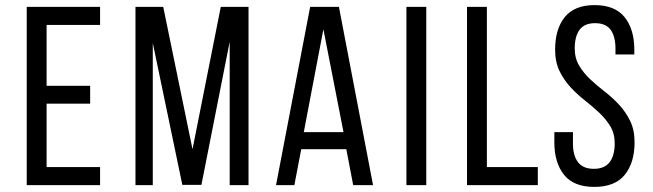

<svg xmlns="http://www.w3.org/2000/svg" viewBox="-20 -727 2566 754"><path d="M334 -390V-320H163V-71H373V0H85V-700H373V-629H163V-390Z M771 -1H696L580 -558V0H512V-700H621L736 -141L847 -700H956V0H882V-563Z M1163 -141 1136 0H1064L1198 -700H1311L1445 0H1367L1340 -141ZM1173 -208H1329L1250 -612Z M1654 -700V0H1576V-700Z M1814 0V-700H1892V-71H2092V0Z M2315 -707Q2395 -707 2433 -659.5Q2471 -612 2471 -532V-513H2397V-536Q2397 -584 2378 -610Q2359 -636 2317 -636Q2275 -636 2256 -610Q2237 -584 2237 -537Q2237 -498 2254.5 -469Q2272 -440 2298 -415.5Q2324 -391 2354.5 -367.5Q2385 -344 2411 -316Q2437 -288 2454.5 -252.5Q2472 -217 2472 -168Q2472 -88 2433.5 -40.5Q2395 7 2314 7Q2233 7 2195 -40.5Q2157 -88 2157 -168V-208H2230V-164Q2230 -116 2250 -90Q2270 -64 2312 -64Q2354 -64 2374 -90Q2394 -116 2394 -164Q2394 -203 2376.5 -231.5Q2359 -260 2333 -284.5Q2307 -309 2277 -332.5Q2247 -356 2221 -384Q2195 -412 2177.5 -447.5Q2160 -483 2160 -532Q2160 -613 2198 -660Q2236 -707 2315 -707Z"/></svg>

Font: Bebas Neue Regular
Style: Regular
Weight: 400
Designer: Ryoichi Tsunekawa & LGV (GE)
Foundry: Free Software Foundation, Inc.
Version: Version 1.003 August 13, 2016